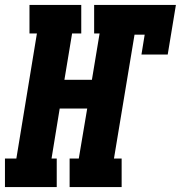

<svg xmlns="http://www.w3.org/2000/svg" viewBox="-56 -755 730 775"><path d="M-36 0V-115H10L93 -620H63V-735H272V-620H235L204 -433H315L346 -620H324V-735H654L621 -535H515L528 -615H487L404 -115H435V0H225V-115H262L296 -317H185L152 -115H173V0Z"/></svg>

Font: Iosevka Curly Slab HvExObl
Style: Regular
Weight: 900
Width: 7
Italic angle: -9°
Monospace: yes
Designer: Belleve Invis
Foundry: Belleve Invis
Version: Version 11.1.0; ttfautohint (v1.8.3)